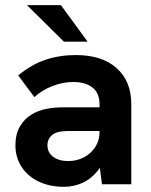

<svg xmlns="http://www.w3.org/2000/svg" viewBox="-20 -717 586 747"><path d="M376.8 0 367.2 -74.4V-311.4Q367.2 -355.2 339.6 -376.6Q312 -398 265 -398Q225.6 -398 185.2 -382.7Q144.8 -367.4 113.6 -339.2L50.8 -423.6Q102.6 -466.2 157.1 -484.5Q211.6 -502.8 275.2 -502.8Q377 -502.8 433.9 -451.9Q490.8 -401 490.8 -311.4V0ZM228.2 9.8Q174 9.8 131.3 -10.3Q88.6 -30.4 64.3 -67.2Q40 -104 40 -152.4Q40 -194.6 57.7 -225.2Q75.4 -255.8 104.4 -272.4Q128.6 -287 159.4 -293.2Q190.2 -299.4 224.8 -299.4H377.6V-207.2H242.8Q226.8 -207.2 211.5 -204.4Q196.2 -201.6 184.8 -193.4Q175.4 -186.4 170 -175.9Q164.6 -165.4 164.6 -152Q164.6 -123.8 186.7 -107.1Q208.8 -90.4 245.8 -90.4Q279 -90.4 306.5 -104.9Q334 -119.4 350.6 -144.8Q367.2 -170.2 367.2 -202.6L400.4 -137.2Q386.6 -85.4 360.3 -52.8Q334 -20.2 300.1 -5.2Q266.2 9.8 228.2 9.8ZM228.8 -554.8 85 -697H217L321 -554.8Z"/></svg>

Font: Hanken Grotesk
Style: Regular
Weight: 400
Designer: Alfredo Marco Pradil
Foundry: Hanken Design Co.
Version: Version 3.013